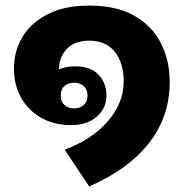

<svg xmlns="http://www.w3.org/2000/svg" viewBox="-20 -555 665 689"><path d="M300 114 212 -18Q310 -54 367 -120Q424 -186 424 -263Q424 -329 392 -369Q360 -409 300 -409Q248 -409 220 -379.5Q192 -350 192 -310Q192 -307 192 -306Q217 -317 248 -317Q306 -317 334 -286.5Q362 -256 362 -212Q362 -167 327.5 -136.5Q293 -106 235 -106Q175 -106 128.5 -132Q82 -158 56 -204Q30 -250 30 -309Q30 -372 61 -423Q92 -474 152 -504.5Q212 -535 300 -535Q399 -535 463 -498Q527 -461 558 -399Q589 -337 589 -261Q589 -136 514 -41Q439 54 300 114ZM246 -166Q267 -166 280.5 -178Q294 -190 294 -212Q294 -234 280.5 -246Q267 -258 246 -258Q225 -258 211.5 -246.5Q198 -235 198 -212Q198 -190 211.5 -178Q225 -166 246 -166Z"/></svg>

Font: Noto Sans Thai Looped ExtraBold
Style: Regular
Weight: 800
Designer: Sasikarn Vongin, Ben Mitchell
Foundry: The Fontpad Ltd
Version: Version 1.001; ttfautohint (v1.8.4.7-5d5b)